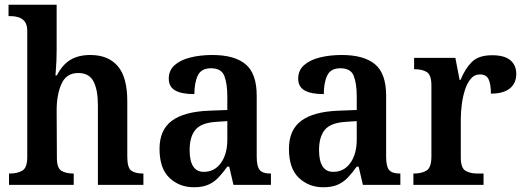

<svg xmlns="http://www.w3.org/2000/svg" viewBox="-20 -780 2212 810"><path d="M18 0V-48H23Q53 -48 74 -60Q95 -72 95 -118V-648Q95 -676 84 -689.5Q73 -703 57 -707.5Q41 -712 26 -712H16V-760H219V-567Q219 -546 218 -522.5Q217 -499 215.5 -482Q214 -465 214 -462H220Q243 -507 277 -527.5Q311 -548 361 -548Q436 -548 476.5 -501.5Q517 -455 517 -353V-119Q517 -72 534 -60Q551 -48 582 -48H585V0H393V-337Q393 -401 374.5 -436.5Q356 -472 310 -472Q260 -472 239.5 -426.5Q219 -381 219 -314L220 -114Q220 -71 239 -59.5Q258 -48 289 -48H291V0Z M798 10Q737 10 695 -29.5Q653 -69 653 -152Q653 -232 705 -270.5Q757 -309 862 -313L939 -316V-373Q939 -427 926.5 -459.5Q914 -492 870 -492Q829 -492 814.5 -461.5Q800 -431 800 -383Q746 -383 719 -398.5Q692 -414 692 -448Q692 -483 716.5 -505Q741 -527 783 -537.5Q825 -548 876 -548Q969 -548 1016 -509Q1063 -470 1063 -376V-119Q1063 -78 1075.5 -63Q1088 -48 1119 -48H1123V0H965L947 -77H939Q919 -49 900.5 -30Q882 -11 858 -0.5Q834 10 798 10ZM840 -55Q885 -55 912 -92.5Q939 -130 939 -191V-269L892 -266Q829 -262 804.5 -232.5Q780 -203 780 -147Q780 -55 840 -55Z M1344 10Q1283 10 1241 -29.5Q1199 -69 1199 -152Q1199 -232 1251 -270.5Q1303 -309 1408 -313L1485 -316V-373Q1485 -427 1472.5 -459.5Q1460 -492 1416 -492Q1375 -492 1360.5 -461.5Q1346 -431 1346 -383Q1292 -383 1265 -398.5Q1238 -414 1238 -448Q1238 -483 1262.5 -505Q1287 -527 1329 -537.5Q1371 -548 1422 -548Q1515 -548 1562 -509Q1609 -470 1609 -376V-119Q1609 -78 1621.5 -63Q1634 -48 1665 -48H1669V0H1511L1493 -77H1485Q1465 -49 1446.5 -30Q1428 -11 1404 -0.5Q1380 10 1344 10ZM1386 -55Q1431 -55 1458 -92.5Q1485 -130 1485 -191V-269L1438 -266Q1375 -262 1350.5 -232.5Q1326 -203 1326 -147Q1326 -55 1386 -55Z M1724 0V-48H1727Q1759 -48 1779.5 -60.5Q1800 -73 1800 -120V-420Q1800 -464 1780.5 -476Q1761 -488 1730 -488H1727V-536H1901L1919 -443H1923Q1942 -490 1970.5 -518.5Q1999 -547 2056 -547Q2108 -547 2133 -526Q2158 -505 2158 -468Q2158 -429 2131 -407Q2104 -385 2051 -385Q2051 -426 2041 -446Q2031 -466 2005 -466Q1981 -466 1965.5 -447Q1950 -428 1941 -399Q1932 -370 1928 -338Q1924 -306 1924 -280V-115Q1924 -71 1944 -59.5Q1964 -48 1992 -48H2020V0Z"/></svg>

Font: Noto Serif SemiCondensed SemiBold
Style: Regular
Weight: 600
Width: 4
Designer: Monotype Design Team
Foundry: Monotype Imaging Inc.
Version: Version 2.013; ttfautohint (v1.8.4.7-5d5b)